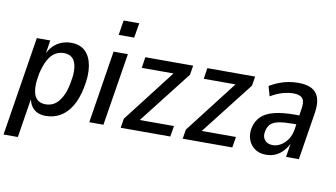

<svg xmlns="http://www.w3.org/2000/svg" viewBox="-86 -904 2241 1281"><g transform="rotate(10 1035.0 -264.0)"><path d="M-1 180 106 -492H197L180 -382H174Q190 -424 215 -450Q240 -476 271.5 -488.5Q303 -501 338 -501Q399 -501 434.5 -466.5Q470 -432 480.5 -368.5Q491 -305 473 -219Q457 -141 425.5 -90.5Q394 -40 350.5 -15.5Q307 9 254 9Q200 9 170 -21Q140 -51 134 -104H141L96 180ZM239 -67Q274 -67 300.5 -84.5Q327 -102 347.5 -139Q368 -176 379 -233Q398 -327 378.5 -376Q359 -425 302 -425Q269 -425 242 -408Q215 -391 195 -354Q175 -317 162 -259Q144 -165 163 -116Q182 -67 239 -67Z M640 -608 656 -708H762L745 -608ZM548 0 626 -492H723L644 0Z M761 0 771 -63 1066 -445 1059 -418H830L841 -492H1165L1155 -429L857 -47L864 -73H1109L1097 0Z M1181 0 1191 -63 1486 -445 1479 -418H1250L1261 -492H1585L1575 -429L1277 -47L1284 -73H1529L1517 0Z M1747 9Q1700 9 1669 -13.5Q1638 -36 1625.5 -72.5Q1613 -109 1621 -149Q1632 -199 1663 -229Q1694 -259 1750 -273.5Q1806 -288 1891 -288H1934L1925 -226H1889Q1831 -226 1794.5 -219Q1758 -212 1739.5 -195Q1721 -178 1714 -145Q1706 -109 1724 -85.5Q1742 -62 1780 -62Q1807 -62 1833.5 -77.5Q1860 -93 1880 -122.5Q1900 -152 1906 -193L1927 -332Q1936 -383 1919 -404.5Q1902 -426 1857 -426Q1824 -426 1785.5 -415.5Q1747 -405 1703 -379L1684 -446Q1716 -465 1748.5 -477.5Q1781 -490 1813.5 -495.5Q1846 -501 1877 -501Q1933 -501 1967.5 -483Q2002 -465 2015.5 -426.5Q2029 -388 2020 -326L1968 0H1881L1898 -105H1902Q1886 -68 1862.5 -42.5Q1839 -17 1810 -4Q1781 9 1747 9Z"/></g></svg>

Font: Nunito Sans 10pt Condensed SemiBold
Style: Italic
Weight: 600
Width: 3
Italic angle: -9°
Designer: Vernon Adams
Foundry: Vernon Adams
Version: Version 3.101;gftools[0.9.27]